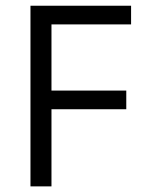

<svg xmlns="http://www.w3.org/2000/svg" viewBox="-20 -663 504 683"><path d="M163.1 -274.4V0H88.4V-642.6H446.3V-576.2H163.1V-340.8H429.2V-274.4Z"/></svg>

Font: Khula Regular
Style: Regular
Weight: 400
Designer: Erin McLaughlin, Steve Matteson
Version: Version 1.000;PS 1.0;hotconv 1.0.72;makeotf.lib2.5.5900